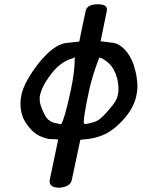

<svg xmlns="http://www.w3.org/2000/svg" viewBox="-20 -659 671 901"><path d="M253 -4Q243 -6 231 -6Q219 -6 208 -7Q175 -14 152 -29Q131 -43 114.5 -64Q98 -85 88 -107Q76 -139 76 -173Q76 -194 81 -216Q94 -274 158 -358Q229 -448 288 -457Q297 -458 313 -459.5Q329 -461 351 -464H352Q359 -499 366.5 -535Q374 -571 382 -607Q388 -639 439 -639Q482 -639 482 -614Q482 -611 481 -607L452 -465Q458 -465 464 -464L494 -460Q503 -459 512 -458Q540 -453 564.5 -427.5Q589 -402 606 -359Q618 -321 621.5 -295Q625 -269 625 -255Q625 -235 621 -216Q612 -161 567 -107Q548 -84 524.5 -64Q501 -44 472 -29Q454 -20 426.5 -13Q399 -6 357 -3L317 185Q311 217 260 222Q228 222 219 209Q213 204 213 191Q213 189 213 187ZM210 -298Q193 -275 183 -254Q173 -233 168 -214Q166 -206 166 -196Q166 -190 167.5 -178.5Q169 -167 178 -146Q186 -126 194.5 -112Q203 -98 213 -93Q220 -86 245 -80L244 -81Q249 -80 254 -78.5Q259 -77 265 -76L267 -77V-76Q283 -100 312 -234Q331 -323 331 -390Q330 -390 328 -389L323 -386Q322 -386 320 -385Q258 -368 210 -298ZM446 -389Q413 -304 398 -234Q383 -164 378 -131Q373 -98 373 -88Q373 -85 373 -83Q375 -78 382 -76L384 -77Q386 -77 387.5 -77.5Q389 -78 392 -79L404 -81H400Q417 -84 427.5 -88.5Q438 -93 445 -98Q453 -104 464.5 -115Q476 -126 491 -144Q527 -183 533 -214Q536 -226 536 -241Q536 -265 529 -295V-294Q516 -338 493 -360Q488 -365 479 -372Q469 -378 457 -386Z"/></svg>

Font: New Athena Unicode
Style: Bold Italic
Weight: 700
Designer: J. Rusten 1997; rev. by R. Hancock 2001, 2002, rev. by D. Mastronarde 2002-2021
Foundry: Society for Classical Studies (formerly American Philological Association)
Version: Version 5.008